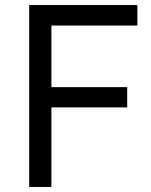

<svg xmlns="http://www.w3.org/2000/svg" viewBox="-20 -742 601 762"><path d="M95.8 -722H525.2V-640.6H184V-396.2H484.8V-315.8H184V0H95.8Z"/></svg>

Font: 寒蝉端黑体 Light
Style: Regular
Weight: 300
Designer: ChillDuanSans {Warren2060}; 
Source Han Sans {Ryoko NISHIZUKA 西塚涼子 (kana, bopomofo & ideographs); Paul D. Hunt (Latin, G
Foundry: ChillType&Adobe
Version: Version 1.300;Glyphs 3.3 (3306)